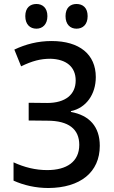

<svg xmlns="http://www.w3.org/2000/svg" viewBox="-20 -933 570 964"><path d="M364 -789C396 -789 420 -810 420 -852C420 -894 396 -913 364 -913C333 -913 309 -894 309 -852C309 -810 333 -789 364 -789ZM163 -789C193 -789 218 -810 218 -852C218 -894 193 -913 163 -913C131 -913 107 -894 107 -852C107 -810 131 -789 163 -789ZM223 11C383 10 481 -68 481 -201C481 -297 429 -354 336 -371V-375C413 -391 461 -460 461 -546C461 -660 379 -727 239 -727C170 -727 109 -711 52 -684L86 -600C142 -627 183 -638 233 -638C313 -636 360 -597 360 -529C360 -458 308 -416 217 -416L124 -417V-328L218 -327C324 -327 378 -285 378 -206C378 -121 315 -79 217 -79C158 -79 102 -93 48 -118V-26C99 -3 159 11 223 11Z"/></svg>

Font: Noto Sans Mono Condensed Medium
Style: Regular
Weight: 500
Width: 3
Designer: Monotype Design Team
Foundry: Monotype Imaging Inc.
Version: Version 2.014